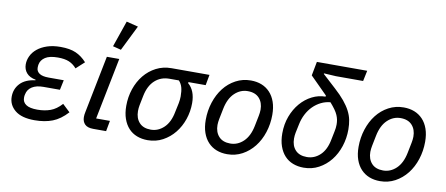

<svg xmlns="http://www.w3.org/2000/svg" viewBox="-70 -1066 3152 1356"><g transform="rotate(10 1506.5 -387.5)"><path d="M457 -86Q407 -31 351.5 -9.5Q296 12 223 12Q130 12 83 -26.5Q36 -65 36 -124Q36 -180 72.5 -219Q109 -258 181 -267L182 -271Q138 -279 116 -304.5Q94 -330 94 -367Q94 -397 108 -426.5Q122 -456 150 -479Q178 -502 219.5 -516Q261 -530 316 -530Q383 -530 426 -511Q469 -492 504 -453L445 -399Q421 -427 390 -440Q359 -453 310 -453Q250 -453 219.5 -433Q189 -413 183 -381Q182 -376 181.5 -370.5Q181 -365 181 -357Q181 -332 202.5 -317Q224 -302 270 -302H378L363 -231H245Q194 -231 163.5 -211.5Q133 -192 126 -157Q124 -150 123.5 -144.5Q123 -139 123 -131Q123 -100 149 -82.5Q175 -65 230 -65Q282 -65 323.5 -80Q365 -95 403 -137Z M735 0H643Q601 0 582 -19.5Q563 -39 563 -71Q563 -79 564 -88.5Q565 -98 567 -106L649 -518H738L650 -76H749ZM738 -584 679 -599 744 -787 828 -766Z M1248 -442 1246 -435Q1299 -390 1299 -300Q1299 -240 1280 -184Q1261 -128 1226 -84.5Q1191 -41 1142 -14.5Q1093 12 1034 12Q992 12 957 -1.5Q922 -15 897 -42Q872 -69 858 -109Q844 -149 844 -201Q844 -265 863.5 -322.5Q883 -380 918.5 -423.5Q954 -467 1003.5 -492.5Q1053 -518 1113 -518H1385L1371 -442ZM1111 -442Q1050 -442 1007.5 -403.5Q965 -365 950 -291L936 -221Q934 -211 933 -200.5Q932 -190 932 -179Q932 -128 960.5 -96.5Q989 -65 1043 -65Q1096 -65 1137 -104Q1178 -143 1192 -218L1206 -284Q1208 -296 1209.5 -308Q1211 -320 1211 -332Q1211 -371 1204 -396.5Q1197 -422 1179 -442Z M1604 12Q1562 12 1527.5 -1.5Q1493 -15 1467.5 -42Q1442 -69 1428 -109Q1414 -149 1414 -201Q1414 -267 1433.5 -327Q1453 -387 1488 -432Q1523 -477 1572.5 -503.5Q1622 -530 1681 -530Q1723 -530 1757.5 -516.5Q1792 -503 1817.5 -476Q1843 -449 1857 -409Q1871 -369 1871 -317Q1871 -251 1851.5 -191Q1832 -131 1796.5 -86Q1761 -41 1712 -14.5Q1663 12 1604 12ZM1613 -66Q1666 -66 1707 -105Q1748 -144 1763 -219L1778 -294Q1780 -305 1781.5 -316Q1783 -327 1783 -338Q1783 -389 1754.5 -420.5Q1726 -452 1672 -452Q1619 -452 1578 -413Q1537 -374 1522 -299L1507 -224Q1505 -213 1503.5 -202Q1502 -191 1502 -180Q1502 -129 1530.5 -97.5Q1559 -66 1613 -66Z M2266 -664 2180 -669 2179 -665 2274 -578Q2317 -539 2344.5 -505.5Q2372 -472 2388.5 -440.5Q2405 -409 2411.5 -377Q2418 -345 2418 -308Q2418 -245 2399 -187Q2380 -129 2345 -85Q2310 -41 2261 -14.5Q2212 12 2153 12Q2111 12 2076 -1.5Q2041 -15 2016 -42Q1991 -69 1977 -109Q1963 -149 1963 -201Q1963 -267 1984 -323Q2005 -379 2040.5 -420.5Q2076 -462 2122.5 -485.5Q2169 -509 2219 -509L2220 -517L2097 -640L2116 -740H2477L2461 -664ZM2330 -328Q2330 -346 2327 -362Q2324 -378 2316.5 -395.5Q2309 -413 2295 -432.5Q2281 -452 2260 -476Q2225 -473 2193.5 -457.5Q2162 -442 2136.5 -416.5Q2111 -391 2093.5 -357Q2076 -323 2068 -283L2055 -221Q2053 -211 2052 -200.5Q2051 -190 2051 -179Q2051 -128 2079.5 -97Q2108 -66 2162 -66Q2216 -66 2257 -104.5Q2298 -143 2312 -218L2324 -277Q2330 -304 2330 -328Z M2700 12Q2658 12 2623.5 -1.5Q2589 -15 2563.5 -42Q2538 -69 2524 -109Q2510 -149 2510 -201Q2510 -267 2529.5 -327Q2549 -387 2584 -432Q2619 -477 2668.5 -503.5Q2718 -530 2777 -530Q2819 -530 2853.5 -516.5Q2888 -503 2913.5 -476Q2939 -449 2953 -409Q2967 -369 2967 -317Q2967 -251 2947.5 -191Q2928 -131 2892.5 -86Q2857 -41 2808 -14.5Q2759 12 2700 12ZM2709 -66Q2762 -66 2803 -105Q2844 -144 2859 -219L2874 -294Q2876 -305 2877.5 -316Q2879 -327 2879 -338Q2879 -389 2850.5 -420.5Q2822 -452 2768 -452Q2715 -452 2674 -413Q2633 -374 2618 -299L2603 -224Q2601 -213 2599.5 -202Q2598 -191 2598 -180Q2598 -129 2626.5 -97.5Q2655 -66 2709 -66Z"/></g></svg>

Font: IBM Plex Sans Text
Style: Italic
Weight: 450
Italic angle: -11°
Designer: Mike Abbink, Paul van der Laan, Pieter van Rosmalen
Foundry: Bold Monday
Version: Version 3.005